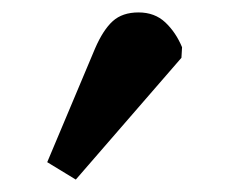

<svg xmlns="http://www.w3.org/2000/svg" viewBox="-20 -781 366 309"><path d="M102 -492 56 -520 133 -703Q146 -733 161.5 -747Q177 -761 203 -761Q229 -761 246 -745Q263 -729 273 -705L272 -688Z"/></svg>

Font: Literata 12pt ExtraBold
Style: Italic
Weight: 800
Italic angle: -2°
Designer: Latin by Veronika Burian and Jose Scaglione. Greek by Irene Vlachou. Cyrillic by Vera Evstafieva
Foundry: TypeTogether
Version: Version 3.002